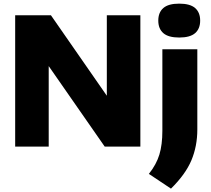

<svg xmlns="http://www.w3.org/2000/svg" viewBox="-20 -826 1190 1082"><path d="M65.5 0V-740H267L582 -286.5V-740H771V0H570L254.5 -453.5V0ZM943.5 237 819 154Q861.5 100.5 878.2 45Q895 -10.5 895 -89V-548.5H1092V-96.5Q1092 -2.5 1058.8 77Q1025.5 156.5 943.5 237ZM990 -614.5Q929 -614.5 900.5 -639.2Q872 -664 872 -710Q872 -756 900.5 -780.8Q929 -805.5 990 -805.5Q1051 -805.5 1079.5 -780.8Q1108 -756 1108 -710Q1108 -664 1079.5 -639.2Q1051 -614.5 990 -614.5Z"/></svg>

Font: Encode Sans SmExp XBd
Style: Regular
Weight: 800
Width: 6
Designer: Multiple Designers
Foundry: Impallari Type
Version: Version 3.002; ttfautohint (v1.8.3) -l 8 -r 50 -G 200 -x 14 